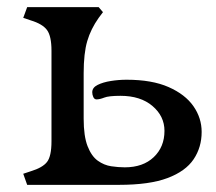

<svg xmlns="http://www.w3.org/2000/svg" viewBox="-20 -517 604 537"><path d="M56 0 45 -31 66 -38Q99 -48 111.5 -64Q124 -80 124 -122V-375Q124 -416 111.5 -433Q99 -450 66 -460L45 -467L56 -497H256L268 -483L256 -467Q234 -436 224 -402Q214 -368 214 -312V-185Q214 -136 225 -108Q236 -80 253.5 -67.5Q271 -55 291 -52Q311 -49 329 -49Q380 -49 410 -77.5Q440 -106 440 -151Q440 -192 406.5 -220.5Q373 -249 317 -249Q284 -249 271.5 -244Q259 -239 250 -239Q244 -239 241 -245.5Q238 -252 238 -259Q238 -272 253 -279.5Q268 -287 290 -290.5Q312 -294 334 -294Q405 -294 451.5 -273.5Q498 -253 521 -220Q544 -187 544 -148Q544 -105 521.5 -71.5Q499 -38 448.5 -19Q398 0 313 0Z"/></svg>

Font: Gabriela
Style: Regular
Weight: 400
Designer: Eduardo Rodriguez Tunni
Foundry: Eduardo Rodriguez Tunni
Version: Version 2.001;gftools[0.9.26]